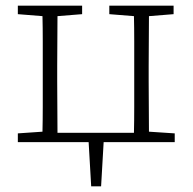

<svg xmlns="http://www.w3.org/2000/svg" viewBox="-20 -502 680 678"><path d="M366 -452V-482H593V-452L506 -445Q506 -405 505.5 -356.5Q505 -308 505 -268V-214Q505 -174 505.5 -126Q506 -78 506 -37L597 -31V0H346L337 156H302L293 0H43V-31L130 -37Q131 -78 131 -126Q131 -174 131 -214V-268Q131 -308 131 -356.5Q131 -405 130 -445L43 -452V-482H270V-452L183 -445Q183 -405 182.5 -356.5Q182 -308 182 -268V-214Q182 -174 182.5 -124Q183 -74 183 -33H453Q454 -74 454 -124Q454 -174 454 -214V-268Q454 -308 454 -356.5Q454 -405 453 -445Z"/></svg>

Font: Source Serif 4 SmText Light
Style: Regular
Weight: 300
Designer: Frank Grießhammer
Foundry: Adobe
Version: Version 4.005;hotconv 1.1.0;makeotfexe 2.6.0